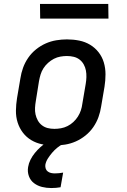

<svg xmlns="http://www.w3.org/2000/svg" viewBox="-20 -727 640 970"><path d="M255 8Q223 8 193 2Q163 -4 138 -19Q113 -34 95.5 -57Q78 -80 69 -108.5Q60 -137 60.5 -168.5Q61 -200 66 -231L83 -331Q87 -358 96.5 -384.5Q106 -411 122.5 -435Q139 -459 162 -477.5Q185 -496 211 -507.5Q237 -519 264.5 -523.5Q292 -528 318 -528Q350 -528 380 -522Q410 -516 435 -501Q460 -486 478 -463Q496 -440 504.5 -411.5Q513 -383 513 -351.5Q513 -320 508 -289L491 -189Q487 -162 477.5 -135.5Q468 -109 451.5 -85Q435 -61 412 -42.5Q389 -24 363 -12.5Q337 -1 309 3.5Q281 8 255 8ZM255 -76Q271 -76 288 -79Q305 -82 321 -90Q337 -98 350.5 -110.5Q364 -123 373.5 -138Q383 -153 388.5 -169.5Q394 -186 396 -203L413 -303Q416 -320 416.5 -337.5Q417 -355 414 -371Q411 -387 403 -401.5Q395 -416 382 -426Q369 -436 352.5 -440Q336 -444 318 -444Q302 -444 285 -441Q268 -438 252.5 -430Q237 -422 223 -409.5Q209 -397 199.5 -382Q190 -367 185 -350.5Q180 -334 177 -317L161 -217Q158 -200 157 -182.5Q156 -165 159.5 -149Q163 -133 171 -118.5Q179 -104 192 -94Q205 -84 221 -80Q237 -76 255 -76ZM239 223Q215 223 192.5 217.5Q170 212 152 198.5Q134 185 126 163Q118 141 122 117Q125 98 134 80Q143 62 156 46Q169 30 184 16.5Q199 3 216 -8H300L299 0Q283 8 269 19.5Q255 31 243.5 44.5Q232 58 222 73.5Q212 89 209 106Q208 116 211 125Q214 134 221.5 139.5Q229 145 238 147Q247 149 257 149Q268 149 278 148Q288 147 299 145L286 219Q275 221 263 222Q251 223 239 223ZM183 -633 182 -707H527L528 -633Z"/></svg>

Font: Iosevka HT Medium Extended
Style: Italic
Weight: 500
Width: 7
Italic angle: -9°
Monospace: yes
Designer: Belleve Invis
Foundry: Belleve Invis
Version: Version 32.3.0; ttfautohint (v1.8.4)